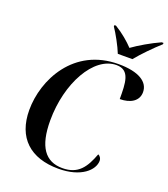

<svg xmlns="http://www.w3.org/2000/svg" viewBox="-168 -1061 1037 1188"><g transform="rotate(20 351.0 -467.0)"><path d="M459 -784H555C594 -832 654 -893 701 -935L702 -944H690C630 -917 558 -875 514 -843C484 -875 440 -913 389 -944H379L378 -935C403 -899 442 -828 459 -784ZM356 10C505 10 580 -62 580 -124C580 -139 570 -154 558 -158C523 -64 482 -2 378 -2C265 -2 207 -81 207 -254C207 -499 327 -716 476 -716C566 -716 566 -629 566 -525C636 -525 687 -556 687 -614C687 -681 621 -726 486 -726C192 -726 63 -470 63 -271C63 -88 171 10 356 10Z"/></g></svg>

Font: Noto Serif Display SemiBold
Style: Italic
Weight: 600
Italic angle: -12°
Designer: Monotype Design Team
Foundry: Monotype Imaging Inc.
Version: Version 2.009